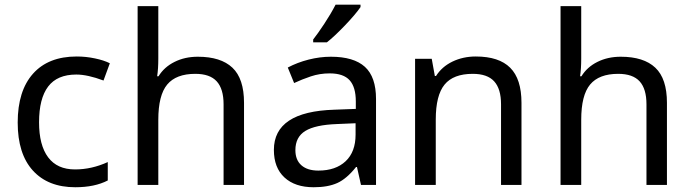

<svg xmlns="http://www.w3.org/2000/svg" viewBox="-20 -786 2936 816"><path d="M299.8 9.8Q184.1 9.8 119.6 -61.3Q55.2 -132.3 55.2 -265.1Q55.2 -399.9 120.4 -472.9Q185.5 -545.9 306.2 -545.9Q345.2 -545.9 383.5 -537.8Q421.9 -529.8 446.8 -517.1L419.9 -443.8Q352.1 -469.2 304.2 -469.2Q223.1 -469.2 184.6 -418.2Q146 -367.2 146 -266.1Q146 -168.9 184.6 -117.4Q223.1 -65.9 298.8 -65.9Q369.6 -65.9 438 -97.2V-19Q382.3 9.8 299.8 9.8Z M930.2 0V-342.8Q930.2 -408.2 901.1 -440.2Q872.1 -472.2 810.1 -472.2Q728.5 -472.2 690.7 -426.8Q652.8 -381.3 652.8 -276.9V0H564.9V-759.8H652.8V-537.1Q652.8 -493.2 647.9 -461.9H653.8Q677.7 -501 721.7 -522.9Q765.6 -544.9 820.8 -544.9Q918.5 -544.9 967.8 -498.3Q1017.1 -451.7 1017.1 -349.1V0Z M1514.2 0 1497.1 -76.2H1493.2Q1453.1 -25.9 1413.3 -8.1Q1373.5 9.8 1313 9.8Q1233.9 9.8 1189 -31.7Q1144 -73.2 1144 -148.9Q1144 -312 1401.4 -319.8L1492.2 -323.2V-355Q1492.2 -416 1465.8 -445.1Q1439.5 -474.1 1381.3 -474.1Q1338.9 -474.1 1301 -461.4Q1263.2 -448.7 1230 -433.1L1203.1 -499Q1243.7 -520.5 1291.5 -532.7Q1339.4 -544.9 1386.2 -544.9Q1483.4 -544.9 1530.8 -502Q1578.1 -459 1578.1 -365.2V0ZM1333 -61Q1406.7 -61 1449 -100.8Q1491.2 -140.6 1491.2 -213.9V-262.2L1412.1 -258.8Q1319.8 -255.4 1277.6 -229.5Q1235.4 -203.6 1235.4 -147.9Q1235.4 -106 1261 -83.5Q1286.6 -61 1333 -61ZM1311 -618.2Q1329.6 -641.6 1358.2 -684.8Q1386.7 -728 1406.2 -766.1H1512.2V-755.9Q1490.7 -724.6 1445.3 -677.2Q1399.9 -629.9 1369.1 -606H1311Z M2109.4 0V-342.8Q2109.4 -408.2 2080.3 -440.2Q2051.3 -472.2 1989.3 -472.2Q1906.7 -472.2 1869.4 -426.5Q1832 -380.9 1832 -277.8V0H1744.1V-536.1H1814.9L1828.1 -462.9H1833Q1857.9 -502.4 1902.8 -524.2Q1947.8 -545.9 2002 -545.9Q2100.6 -545.9 2148.4 -498Q2196.3 -450.2 2196.3 -349.1V0Z M2727.5 0V-342.8Q2727.5 -408.2 2698.5 -440.2Q2669.4 -472.2 2607.4 -472.2Q2525.9 -472.2 2488 -426.8Q2450.2 -381.3 2450.2 -276.9V0H2362.3V-759.8H2450.2V-537.1Q2450.2 -493.2 2445.3 -461.9H2451.2Q2475.1 -501 2519 -522.9Q2563 -544.9 2618.2 -544.9Q2715.8 -544.9 2765.1 -498.3Q2814.5 -451.7 2814.5 -349.1V0Z"/></svg>

Font: Noto Sans Historic
Style: Regular
Weight: 400
Designer: Monotype Design Team
Foundry: Monotype Imaging Inc.
Version: Version 0.71 uh